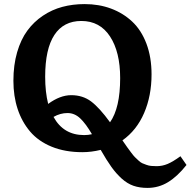

<svg xmlns="http://www.w3.org/2000/svg" viewBox="-20 -734 937 944"><path d="M705.1 189.9Q666.5 189.9 636.2 179.4Q606 168.9 578.6 144.3Q551.3 119.6 527.8 86.9Q504.4 54.2 475.1 2.9Q429.2 14.2 384.8 14.2Q299.8 14.2 234.1 -12.7Q168.5 -39.6 127.9 -87.4Q87.4 -135.3 66.7 -198.2Q45.9 -261.2 45.9 -336.9Q45.9 -414.1 64.2 -477.1Q82.5 -540 114.5 -583.5Q146.5 -627 190.9 -656.7Q235.4 -686.5 286.6 -700.2Q337.9 -713.9 396 -713.9Q466.3 -713.9 525.6 -691.9Q585 -669.9 629.9 -627.9Q674.8 -585.9 700 -519.3Q725.1 -452.6 725.1 -368.2Q725.1 -263.2 688.5 -178.2Q651.9 -93.3 582 -43.9Q598.1 -20.5 605.2 -10.5Q612.3 -0.5 624.8 16.1Q637.2 32.7 643.6 38.8Q649.9 44.9 660.9 55.2Q671.9 65.4 679.7 68.6Q687.5 71.8 699.2 76.2Q710.9 80.6 722.9 81.8Q734.9 83 750 83Q778.3 83 804.7 71.8Q831.1 60.5 867.2 34.2L897 77.1Q852.5 133.3 806.2 161.6Q759.8 189.9 705.1 189.9ZM521 -132.8Q570.8 -203.6 570.8 -350.1Q570.8 -478.5 521 -554.7Q471.2 -630.9 379.9 -630.9Q292.5 -630.9 247.3 -562Q202.1 -493.2 202.1 -356.9Q202.1 -281.7 216.8 -223.1Q275.4 -266.1 330.1 -266.1Q386.7 -266.1 427.7 -235.4Q468.8 -204.6 521 -132.8ZM394 -69.8Q414.1 -69.8 432.1 -74.2Q401.9 -126 374.3 -152.1Q346.7 -178.2 312 -178.2Q276.4 -178.2 243.2 -159.2Q292 -69.8 394 -69.8Z"/></svg>

Font: Literata Book
Style: Bold
Weight: 700
Designer: Latin by Veronika Burian and Jose Scaglione. Greek by Irene Vlachou. Cyrillic by Vera Evstafieva
Foundry: TypeTogether
Version: Version 2.003;PS 002.003;hotconv 1.0.88;makeotf.lib2.5.64775